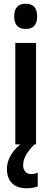

<svg xmlns="http://www.w3.org/2000/svg" viewBox="-20 -824 275 1028"><path d="M118 -804Q179 -804 179 -736Q179 -669 118 -669Q56 -669 56 -736Q56 -804 118 -804ZM173 -594V-51H62V-594ZM104 61Q104 82 115.5 95Q127 108 147 108Q160 108 168 105.5Q176 103 182 100V174Q172 178 157.5 181Q143 184 124 184Q70 184 43.5 156Q17 128 17 80Q17 40 41 2Q65 -36 104 -62L164 -51Q132 -18 118 8.5Q104 35 104 61Z"/></svg>

Font: Noto Sans Tamil UI ExtraCondensed SemiBold
Style: Regular
Weight: 600
Width: 2
Designer: Jelle Bosma - Monotype Design Team
Foundry: Monotype Imaging Inc.
Version: Version 2.004; ttfautohint (v1.8.4.7-5d5b)